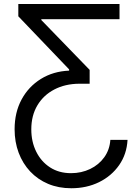

<svg xmlns="http://www.w3.org/2000/svg" viewBox="-20 -748 716 982"><path d="M632.3 -32.7Q628.4 40.5 589.4 96.4Q550.3 152.3 486.8 183.6Q423.3 214.8 344.7 214.8Q279.3 214.8 226.1 192.4Q172.9 169.9 134.5 129.2Q96.2 88.4 75.4 33.2Q54.7 -22 54.7 -86.9Q54.7 -172.9 90.3 -239Q126 -305.2 189 -344.2Q252 -383.3 333.5 -386.7V-393.1L73.7 -664.6V-727.5H591.3V-649.9H191.4V-645.5L438.5 -390.6V-319.8H385.3Q313.5 -319.3 258.1 -290.5Q202.6 -261.7 171.4 -209.5Q140.1 -157.2 140.1 -86.4Q140.1 -22.9 165.3 27.8Q190.4 78.6 236.1 108.2Q281.7 137.7 343.3 137.7Q396.5 137.7 441.2 116.2Q485.8 94.7 513.4 56.2Q541 17.6 544.4 -32.7Z"/></svg>

Font: V-Inter
Style: Regular-375
Weight: 375
Designer: Rasmus Andersson
Foundry: rsms
Version: Version 4.000;git-4146feb